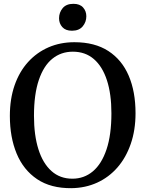

<svg xmlns="http://www.w3.org/2000/svg" viewBox="-20 -972 760 1003"><path d="M353.5 11Q245.5 12 174 -36Q102.5 -84 67 -169.5Q31.5 -255 31.5 -366.5Q31.5 -455 56.2 -526.2Q81 -597.5 126.5 -647.8Q172 -698 233.5 -724.8Q295 -751.5 368.5 -751.5Q475 -751.5 546 -705.5Q617 -659.5 652.5 -576.2Q688 -493 688 -380.5Q688 -292.5 663.2 -220.8Q638.5 -149 593.8 -97.5Q549 -46 487.8 -18Q426.5 10 353.5 11ZM358 -38.5Q419.5 -38.5 465.2 -77Q511 -115.5 536.5 -191.5Q562 -267.5 562 -380Q562 -481 538.5 -553Q515 -625 470.2 -663.5Q425.5 -702 360.5 -702Q299 -702 253.5 -665.2Q208 -628.5 182.8 -554Q157.5 -479.5 157.5 -367Q157.5 -265.5 180.8 -192Q204 -118.5 248.8 -78.5Q293.5 -38.5 358 -38.5ZM355.5 -811.5Q322.5 -811.5 305.5 -830.5Q288.5 -849.5 288.5 -876.5Q288.5 -906.5 307.2 -929.2Q326 -952 363 -952H364Q397 -952 414 -933Q431 -914 431 -887Q431 -857 412 -834.2Q393 -811.5 356.5 -811.5Z"/></svg>

Font: Merriweather 36pt Medium
Style: Regular
Weight: 500
Version: Version 2.100